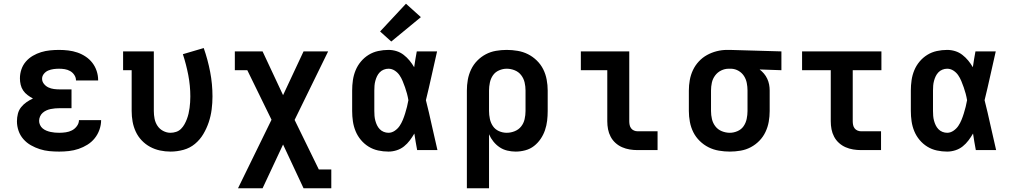

<svg xmlns="http://www.w3.org/2000/svg" viewBox="-20 -806 5440 1031"><path d="M298 8Q271 8 245 5.5Q219 3 194 -5Q169 -13 146 -26Q123 -39 105.5 -59Q88 -79 79.5 -104Q71 -129 71 -155Q71 -175 76 -195Q81 -215 93.5 -230.5Q106 -246 122.5 -257.5Q139 -269 157 -277Q142 -285 128 -295.5Q114 -306 104.5 -320Q95 -334 91 -351Q87 -368 87 -385Q87 -410 95 -433.5Q103 -457 119 -475.5Q135 -494 156.5 -506.5Q178 -519 201 -526Q224 -533 248.5 -535.5Q273 -538 297 -538Q322 -538 347 -535Q372 -532 395.5 -524Q419 -516 440 -502Q461 -488 476 -468.5Q491 -449 499 -425Q507 -401 507 -376Q507 -376 507 -375.5Q507 -375 507 -374H388Q388 -375 388 -375Q388 -375 388 -375Q388 -390 379 -403.5Q370 -417 356.5 -424.5Q343 -432 328 -434.5Q313 -437 297 -437Q282 -437 267.5 -435Q253 -433 239.5 -427.5Q226 -422 216 -410Q206 -398 206 -383Q206 -368 216 -355.5Q226 -343 240 -336.5Q254 -330 269.5 -328Q285 -326 300 -326H364V-225H300Q288 -225 276 -224Q264 -223 252 -220.5Q240 -218 229 -213Q218 -208 209 -200Q200 -192 195 -180.5Q190 -169 190 -157Q190 -146 195 -135Q200 -124 209 -116.5Q218 -109 229 -104.5Q240 -100 251.5 -97.5Q263 -95 274.5 -94Q286 -93 298 -93Q315 -93 333 -95.5Q351 -98 366.5 -106Q382 -114 393 -129Q404 -144 404 -161H523Q523 -135 514 -109.5Q505 -84 488.5 -63.5Q472 -43 449.5 -29Q427 -15 402 -6.5Q377 2 350.5 5Q324 8 298 8Z M896 8Q867 8 839 2Q811 -4 786 -17.5Q761 -31 741 -52Q721 -73 709 -99Q697 -125 692 -153Q687 -181 687 -210V-429H641V-530H806V-210Q806 -189 810 -168.5Q814 -148 825.5 -130.5Q837 -113 856 -103Q875 -93 895 -93Q911 -93 926 -98Q941 -103 952 -114Q963 -125 970.5 -138.5Q978 -152 983.5 -166.5Q989 -181 992.5 -196Q996 -211 998 -226.5Q1000 -242 1001 -257Q1002 -272 1002 -288Q1002 -346 991 -403Q980 -460 962 -515L1074 -548Q1096 -485 1108.5 -420Q1121 -355 1121 -288Q1121 -253 1116.5 -218Q1112 -183 1101 -150Q1090 -117 1072 -86.5Q1054 -56 1027 -33.5Q1000 -11 965.5 -1.5Q931 8 896 8Z M1258 205 1438 -163 1308 -429H1241V-530H1390L1500 -295L1610 -530H1742L1562 -162L1692 104H1759V205H1610L1500 -30L1390 205Z M2066 8Q2038 8 2010.5 2Q1983 -4 1959.5 -18.5Q1936 -33 1918 -54.5Q1900 -76 1889.5 -101.5Q1879 -127 1875 -154.5Q1871 -182 1871 -210V-320Q1871 -348 1875 -375.5Q1879 -403 1889.5 -428.5Q1900 -454 1918 -475.5Q1936 -497 1959.5 -511.5Q1983 -526 2010.5 -532Q2038 -538 2066 -538Q2088 -538 2109 -531.5Q2130 -525 2147.5 -511.5Q2165 -498 2179 -481Q2193 -464 2204 -445Q2207 -466 2210.5 -487.5Q2214 -509 2218 -530H2327Q2312 -465 2297.5 -399Q2283 -333 2267 -268Q2284 -201 2298.5 -134Q2313 -67 2329 0H2220Q2216 -22 2212 -44.5Q2208 -67 2205 -89Q2194 -70 2180.5 -52Q2167 -34 2149.5 -20Q2132 -6 2110 1Q2088 8 2066 8ZM2066 -93Q2084 -93 2100 -104Q2116 -115 2126 -130Q2136 -145 2143 -162Q2150 -179 2155.5 -197Q2161 -215 2165.5 -232.5Q2170 -250 2173 -268Q2170 -286 2165.5 -303Q2161 -320 2155 -337Q2149 -354 2142 -371Q2135 -388 2125 -402.5Q2115 -417 2099.5 -427Q2084 -437 2066 -437Q2053 -437 2040.5 -432Q2028 -427 2019 -417.5Q2010 -408 2004.5 -396.5Q1999 -385 1995.5 -372Q1992 -359 1991 -346Q1990 -333 1990 -320V-210Q1990 -197 1991 -184Q1992 -171 1995.5 -158Q1999 -145 2004.5 -133.5Q2010 -122 2019 -112.5Q2028 -103 2040.5 -98Q2053 -93 2066 -93ZM2081 -583 2021 -637 2160 -786 2240 -714Z M2487 205V-320Q2487 -349 2492 -377.5Q2497 -406 2509.5 -432.5Q2522 -459 2542.5 -480Q2563 -501 2588.5 -514.5Q2614 -528 2643 -533Q2672 -538 2701 -538Q2730 -538 2759.5 -533Q2789 -528 2815 -515Q2841 -502 2862.5 -481Q2884 -460 2897 -434Q2910 -408 2915.5 -378.5Q2921 -349 2921 -320V-210Q2921 -184 2918 -158Q2915 -132 2906.5 -107Q2898 -82 2883 -60Q2868 -38 2847.5 -22Q2827 -6 2801 1Q2775 8 2749 8Q2726 8 2703.5 2.5Q2681 -3 2662.5 -15.5Q2644 -28 2629.5 -46Q2615 -64 2606 -85V205ZM2701 -93Q2723 -93 2744 -101.5Q2765 -110 2778.5 -127Q2792 -144 2797 -166Q2802 -188 2802 -210V-320Q2802 -342 2797 -363.5Q2792 -385 2778.5 -402.5Q2765 -420 2744 -428.5Q2723 -437 2701 -437Q2680 -437 2659.5 -428Q2639 -419 2627 -401.5Q2615 -384 2610.5 -362.5Q2606 -341 2606 -320V-210Q2606 -189 2610.5 -167.5Q2615 -146 2627 -128.5Q2639 -111 2659 -102Q2679 -93 2701 -93Z M3404 0Q3382 0 3361 -3.5Q3340 -7 3320.5 -15.5Q3301 -24 3285 -38.5Q3269 -53 3259 -72Q3249 -91 3245 -112Q3241 -133 3241 -155V-429H3099V-530H3359V-155Q3359 -145 3361 -135Q3363 -125 3369 -117Q3375 -109 3384.5 -105Q3394 -101 3404 -101H3511V0Z M3899 8Q3870 8 3840.5 3Q3811 -2 3785 -15Q3759 -28 3737.5 -49Q3716 -70 3703 -96Q3690 -122 3684.5 -151.5Q3679 -181 3679 -210V-320Q3679 -348 3684 -376Q3689 -404 3701 -429.5Q3713 -455 3732.5 -476Q3752 -497 3776.5 -510.5Q3801 -524 3828.5 -531Q3856 -538 3884 -538Q3888 -538 3892 -538Q3896 -538 3900 -538L4176 -530V-429L4059 -433Q4072 -423 4082.5 -410.5Q4093 -398 4100 -383Q4107 -368 4110 -352Q4113 -336 4113 -320V-210Q4113 -181 4108 -152.5Q4103 -124 4090.5 -97.5Q4078 -71 4057.5 -50Q4037 -29 4011.5 -15.5Q3986 -2 3957 3Q3928 8 3899 8ZM3899 -93Q3920 -93 3940.5 -102Q3961 -111 3973 -128.5Q3985 -146 3989.5 -167.5Q3994 -189 3994 -210V-320Q3994 -340 3990 -360.5Q3986 -381 3975 -398Q3964 -415 3946 -425.5Q3928 -436 3907 -437H3900Q3898 -437 3896.5 -437Q3895 -437 3893 -437Q3872 -437 3852.5 -427.5Q3833 -418 3820 -400.5Q3807 -383 3802.5 -362Q3798 -341 3798 -320V-210Q3798 -188 3803 -166.5Q3808 -145 3821.5 -127.5Q3835 -110 3856 -101.5Q3877 -93 3899 -93Z M4604 0Q4582 0 4561 -3.5Q4540 -7 4520.5 -15.5Q4501 -24 4485 -38.5Q4469 -53 4459 -72Q4449 -91 4445 -112Q4441 -133 4441 -155V-429H4287V-530H4713V-429H4559V-155Q4559 -145 4561 -135Q4563 -125 4569 -117Q4575 -109 4584.5 -105Q4594 -101 4604 -101H4711V0Z M5066 8Q5038 8 5010.5 2Q4983 -4 4959.5 -18.5Q4936 -33 4918 -54.5Q4900 -76 4889.5 -101.5Q4879 -127 4875 -154.5Q4871 -182 4871 -210V-320Q4871 -348 4875 -375.5Q4879 -403 4889.5 -428.5Q4900 -454 4918 -475.5Q4936 -497 4959.5 -511.5Q4983 -526 5010.5 -532Q5038 -538 5066 -538Q5088 -538 5109 -531.5Q5130 -525 5147.5 -511.5Q5165 -498 5179 -481Q5193 -464 5204 -445Q5207 -466 5210.5 -487.5Q5214 -509 5218 -530H5327Q5312 -465 5297.5 -399Q5283 -333 5267 -268Q5284 -201 5298.5 -134Q5313 -67 5329 0H5220Q5216 -22 5212 -44.5Q5208 -67 5205 -89Q5194 -70 5180.5 -52Q5167 -34 5149.5 -20Q5132 -6 5110 1Q5088 8 5066 8ZM5066 -93Q5084 -93 5100 -104Q5116 -115 5126 -130Q5136 -145 5143 -162Q5150 -179 5155.5 -197Q5161 -215 5165.5 -232.5Q5170 -250 5173 -268Q5170 -286 5165.5 -303Q5161 -320 5155 -337Q5149 -354 5142 -371Q5135 -388 5125 -402.5Q5115 -417 5099.5 -427Q5084 -437 5066 -437Q5053 -437 5040.5 -432Q5028 -427 5019 -417.5Q5010 -408 5004.5 -396.5Q4999 -385 4995.5 -372Q4992 -359 4991 -346Q4990 -333 4990 -320V-210Q4990 -197 4991 -184Q4992 -171 4995.5 -158Q4999 -145 5004.5 -133.5Q5010 -122 5019 -112.5Q5028 -103 5040.5 -98Q5053 -93 5066 -93Z"/></svg>

Font: Iosevka Slab Extended
Style: Bold
Weight: 700
Width: 7
Monospace: yes
Designer: Belleve Invis
Foundry: Belleve Invis
Version: Version 11.1.0; ttfautohint (v1.8.3)